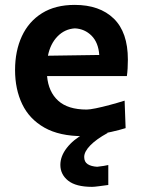

<svg xmlns="http://www.w3.org/2000/svg" viewBox="-20 -530 567 765"><path d="M311 12.5Q217 12.5 157 -21.5Q97 -55.5 68.5 -115Q40 -174.5 40 -251Q40 -327 67.2 -385.8Q94.5 -444.5 147.5 -477.5Q200.5 -510.5 277.5 -510.5Q377 -510.5 433.2 -456Q489.5 -401.5 489.5 -292.5Q489.5 -254.5 485.5 -227H167.5Q173 -164 211.8 -128.8Q250.5 -93.5 325.5 -93.5Q337 -93.5 361.8 -98.5Q386.5 -103.5 417.2 -111.8Q448 -120 476.5 -129L480.5 -19.5Q456.5 -12 424.5 -4.8Q392.5 2.5 361.8 7.5Q331 12.5 311 12.5ZM278.5 -417Q238 -414.5 209.2 -385Q180.5 -355.5 171 -308L375.5 -311Q372 -360.5 344.8 -387.8Q317.5 -415 278.5 -417ZM347 214.5Q282.5 214.5 251.5 189.8Q220.5 165 220.5 127Q220.5 92.5 246 59.5Q271.5 26.5 316 2V-23.5L381.5 -31L408.5 0Q364.5 24 340 49Q315.5 74 315.5 95.5Q315.5 115 329.2 124Q343 133 367 134.5Q397.5 131 411.5 127.5V207Q393 209.5 374 212Q355 214.5 347 214.5Z"/></svg>

Font: Commissioner Loud SemiBold
Style: Regular
Weight: 600
Designer: Kostas Bartsokas
Foundry: Kostas Bartsokas
Version: Version 1.000; ttfautohint (v1.8.3)